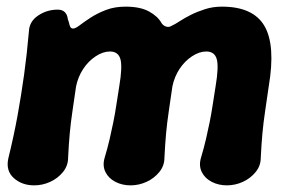

<svg xmlns="http://www.w3.org/2000/svg" viewBox="-20 -539 870 578"><path d="M83 19Q46 19 21.5 -3Q-3 -25 5 -62Q22 -131 33 -192Q44 -253 52.5 -314Q61 -375 67 -444Q68 -474 94.5 -492Q121 -510 154 -510Q168 -510 175.5 -502Q183 -494 184 -482Q187 -474 189.5 -463.5Q192 -453 200 -453Q207 -453 220 -463Q233 -473 253 -486Q273 -499 299 -509Q325 -519 358 -519Q402 -519 428.5 -504.5Q455 -490 466 -470Q471 -462 480 -459Q489 -456 498 -462Q507 -466 521.5 -475.5Q536 -485 555 -494.5Q574 -504 597.5 -511.5Q621 -519 648 -519Q742 -519 776 -461Q810 -403 789 -279Q783 -237 778 -203.5Q773 -170 770 -137.5Q767 -105 765 -64Q765 -40 749.5 -21Q734 -2 711 8.5Q688 19 663 19Q638 19 617.5 8.5Q597 -2 587.5 -21Q578 -40 585 -64Q594 -94 600 -120Q606 -146 611 -170.5Q616 -195 620 -221.5Q624 -248 629 -279Q639 -338 632.5 -361Q626 -384 601 -384Q580 -384 558 -369.5Q536 -355 520.5 -331.5Q505 -308 499 -279Q493 -237 488 -203.5Q483 -170 480 -137.5Q477 -105 475 -64Q475 -40 459.5 -21Q444 -2 421 8.5Q398 19 373 19Q348 19 327.5 8.5Q307 -2 297.5 -21Q288 -40 295 -64Q304 -94 310 -120Q316 -146 321 -170.5Q326 -195 330 -221.5Q334 -248 339 -279Q349 -338 342.5 -361Q336 -384 311 -384Q290 -384 268 -369.5Q246 -355 230.5 -331.5Q215 -308 209 -279Q203 -237 198 -203.5Q193 -170 190 -137.5Q187 -105 185 -64Q185 -40 169.5 -21Q154 -2 131 8.5Q108 19 83 19Z"/></svg>

Font: Winky Sans
Style: Bold Italic
Weight: 700
Italic angle: -8.97852°
Designer: Simon Atzbach
Foundry: typofactur
Version: Version 1.205